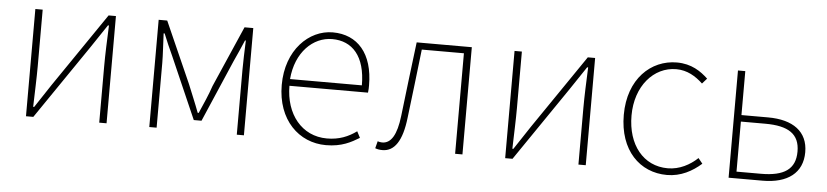

<svg xmlns="http://www.w3.org/2000/svg" viewBox="-38 -734 4047 940"><g transform="rotate(5 1985.5 -263.5)"><path d="M105 0H141L389 -363C411 -396 444 -445 466 -478H471C468 -407 465 -336 465 -277V0H501V-527H465L217 -164C195 -131 163 -82 141 -49H136C138 -120 141 -191 141 -249V-527H105Z M711 0H747V-318C747 -357 743 -412 741 -463H746C761 -425 776 -392 792 -357L925 -53H963L1094 -357C1110 -392 1125 -425 1141 -463H1145C1143 -412 1141 -357 1141 -318V0H1176V-527H1133L1002 -227C987 -182 966 -136 946 -90H941C924 -136 904 -182 886 -227L753 -527H711Z M1580 13C1658 13 1703 -13 1743 -37L1727 -68C1687 -39 1642 -20 1582 -20C1458 -20 1377 -122 1377 -261H1763C1765 -275 1765 -286 1765 -297C1765 -453 1688 -540 1566 -540C1449 -540 1339 -434 1339 -262C1339 -90 1447 13 1580 13ZM1377 -294C1388 -427 1472 -507 1566 -507C1665 -507 1730 -437 1730 -294Z M1858 13C1916 13 1954 -40 1967 -156C1981 -270 1994 -381 2007 -494H2214V0H2250V-527H1979C1964 -405 1949 -284 1935 -162C1924 -68 1897 -24 1853 -24C1844 -24 1838 -26 1831 -28L1822 7C1833 11 1842 13 1858 13Z M2460 0H2496L2744 -363C2766 -396 2799 -445 2821 -478H2826C2823 -407 2820 -336 2820 -277V0H2856V-527H2820L2572 -164C2550 -131 2518 -82 2496 -49H2491C2493 -120 2496 -191 2496 -249V-527H2460Z M3256 13C3324 13 3380 -18 3424 -57L3403 -83C3366 -48 3315 -20 3257 -20C3137 -20 3058 -118 3058 -262C3058 -407 3146 -507 3257 -507C3311 -507 3353 -481 3388 -448L3411 -474C3376 -507 3329 -540 3257 -540C3130 -540 3020 -439 3020 -262C3020 -88 3122 13 3256 13Z M3558 0H3725C3848 0 3921 -55 3921 -157C3921 -258 3848 -311 3725 -311H3594V-527H3558ZM3594 -33V-279H3714C3828 -279 3883 -243 3883 -157C3883 -70 3828 -33 3714 -33Z"/></g></svg>

Font: Source Han Sans JP ExtraLight
Style: Regular
Weight: 250
Designer: Ryoko NISHIZUKA 西塚涼子 (kana, bopomofo & ideographs); Paul D. Hunt (Latin, Greek & Cyrillic); Sandoll Communications 산돌커뮤니
Foundry: Adobe
Version: Version 2.001;hotconv 1.0.107;makeotfexe 2.5.65593